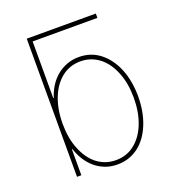

<svg xmlns="http://www.w3.org/2000/svg" viewBox="-134 -833 866 950"><g transform="rotate(-20 299.0 -357.5)"><path d="M113.6 -727.3H477.3V-704.5H136.4V-406.2H139.2Q149.1 -438.2 166.2 -465.2Q183.2 -492.2 206.9 -511.9Q230.5 -531.6 259.9 -542.8Q289.4 -554 323.9 -554Q387.8 -554 435 -516.7Q458.5 -498.2 476.9 -472.7Q495.4 -447.1 508.2 -415.7Q521 -384.2 527.5 -347.8Q534.1 -311.4 534.1 -271.3Q534.1 -190.7 508.5 -126.8Q495.7 -94.8 477.5 -69.2Q459.2 -43.7 435.7 -25.7Q412.3 -7.8 384.2 1.8Q356.2 11.4 323.9 11.4Q289.1 11.4 259.8 0.2Q230.5 -11 207.2 -30.7Q183.9 -50.4 166.7 -77.6Q149.5 -104.8 139.2 -136.4H136.4V0H113.6ZM159.1 -138.8Q170.5 -109.4 186.8 -85.8Q203.1 -62.1 223.9 -45.6Q244.7 -29.1 269.9 -20.2Q295.1 -11.4 323.9 -11.4Q382.1 -11.4 424 -45.8Q445.3 -62.9 461.5 -86.3Q477.6 -109.7 488.8 -138.5Q500 -167.3 505.7 -200.8Q511.4 -234.4 511.4 -271.3Q511.4 -347.7 488.6 -404.1Q477.3 -433.6 460.9 -457Q444.6 -480.5 423.7 -497Q402.7 -513.5 377.7 -522.4Q352.6 -531.2 323.9 -531.2Q267 -531.2 224.4 -497.2Q203.1 -480.1 186.8 -456.7Q170.5 -433.2 159.3 -404.3Q148.1 -375.4 142.2 -341.8Q136.4 -308.2 136.4 -271.3Q136.4 -195 159.1 -138.8Z"/></g></svg>

Font: Inter P Thin
Style: Regular
Weight: 100
Designer: Rasmus Andersson
Foundry: rsms
Version: Version 3.018;git-588b23468